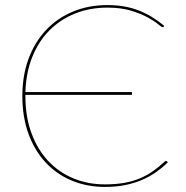

<svg xmlns="http://www.w3.org/2000/svg" viewBox="-20 -728 732 756"><path d="M633 -94.5Q635 -94.5 636.5 -93L641 -89Q619 -67.5 593.8 -49.8Q568.5 -32 538.5 -19.2Q508.5 -6.5 472.5 0.8Q436.5 8 393 8Q322.5 8 263 -16.8Q203.5 -41.5 160 -88Q116.5 -134.5 92.2 -200.8Q68 -267 68 -350Q68 -430 92.2 -496Q116.5 -562 160.8 -609.2Q205 -656.5 266.8 -682.2Q328.5 -708 403 -708Q437.5 -708 468 -702.8Q498.5 -697.5 525.8 -687Q553 -676.5 578 -661.2Q603 -646 627 -626L625 -623Q624 -621 620 -621Q616.5 -621 602.2 -633Q588 -645 561.5 -659.5Q535 -674 495.8 -686Q456.5 -698 403 -698Q334 -698 275.8 -674.8Q217.5 -651.5 174.8 -608.5Q132 -565.5 107.2 -504Q82.5 -442.5 80 -365.5H499.5V-354.5H80V-350Q80 -268.5 103.8 -204Q127.5 -139.5 169.5 -94.5Q211.5 -49.5 268.8 -25.8Q326 -2 393 -2Q435.5 -2 469 -8Q502.5 -14 530.2 -25.5Q558 -37 581.8 -53.8Q605.5 -70.5 629 -92Q631.5 -94.5 633 -94.5Z"/></svg>

Font: Lato 2
Style: Regular
Weight: 100
Designer: Lukasz Dziedzic with Adam Twardoch and Botio Nikoltchev
Foundry: tyPoland Lukasz Dziedzic
Version: Version 2.015; 2015-08-06; http://www.latofonts.com/